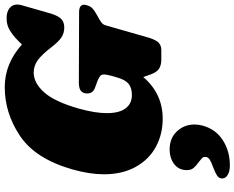

<svg xmlns="http://www.w3.org/2000/svg" viewBox="-112 -604 1012 829"><g transform="rotate(-90 394.5 -190.0)"><path d="M56 -248Q56 -309 77 -384Q123 -544 221.5 -610Q320 -676 432 -676Q534 -676 616 -602L646 -631Q671 -652 689 -660Q707 -668 731 -668Q757 -668 773 -655.5Q789 -643 789 -622Q789 -614 786 -603L750 -477Q740 -445 726.5 -432Q713 -419 690 -419Q666 -419 647.5 -431Q629 -443 605 -474Q573 -516 548.5 -533.5Q524 -551 495 -551Q450 -551 409.5 -505.5Q369 -460 339 -354Q320 -285 320 -235Q320 -182 340.5 -154.5Q361 -127 398 -127Q430 -127 447.5 -142Q465 -157 475 -194L482 -219Q487 -239 487 -246Q487 -258 481.5 -263Q476 -268 463 -274L428 -287Q405 -296 405 -320Q405 -327 406 -331Q410 -344 420.5 -350Q431 -356 453 -356L755 -355Q788 -355 788 -334Q788 -330 786 -322Q782 -307 773 -298Q764 -289 747 -280L721 -265Q711 -259 706 -253.5Q701 -248 699 -240L646 -55Q636 -22 623.5 -11Q611 0 593 0H551Q527 0 511.5 -10Q496 -20 486 -49L476 -78Q404 6 296 6Q229 6 174.5 -23.5Q120 -53 88 -110.5Q56 -168 56 -248ZM271 144Q271 159 266 179Q250 236 202.5 266Q155 296 95 296Q68 296 53 286.5Q38 277 38 263Q38 249 50 241Q62 233 86 224Q108 216 119.5 209Q131 202 131 189Q131 181 126 176Q121 171 108 161Q92 150 83 139Q74 128 74 110Q74 76 99.5 56Q125 36 164 36Q212 36 241.5 67.5Q271 99 271 144Z"/></g></svg>

Font: Shrikhand
Style: Regular
Weight: 400
Italic angle: -14°
Version: Version 1.000;PS 1.000;hotconv 1.0.88;makeotf.lib2.5.647800